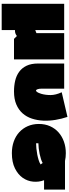

<svg xmlns="http://www.w3.org/2000/svg" viewBox="728 -1376 841 2338"><g transform="rotate(90 1149.0 -206.5)"><path d="M453 44 418 9Q398 24 381.5 28.5Q365 33 346 32V194H26V-567H346V-215L383 -229V-567H703V44Z M1103 -537 1403 -607Q1427 -536 1439.5 -460Q1452 -384 1448.5 -311.5Q1445 -239 1424 -174.5Q1403 -110 1360.5 -61.5Q1318 -13 1252 15.5Q1186 44 1093 44Q1023 44 961.5 29.5Q900 15 853.5 -19Q807 -53 780 -109Q753 -165 753 -248V-567H1059V-296Q1059 -264 1065 -245.5Q1071 -227 1080 -224.5Q1089 -222 1100 -237Q1111 -252 1122 -288Q1137 -339 1137 -401Q1137 -463 1103 -537Z M1489 -259Q1489 -334 1516 -394.5Q1543 -455 1590.5 -497.5Q1638 -540 1703 -563.5Q1768 -587 1844 -587Q1896 -587 1939 -577H2288V-322H2174Q2198 -259 2191.5 -189.5Q2185 -120 2145 -62.5Q2105 -5 2030 32.5Q1955 70 1844 70Q1768 70 1703 47Q1638 24 1590.5 -19Q1543 -62 1516 -123Q1489 -184 1489 -259ZM1982 -280 1964 -305Q1946 -294 1916.5 -284.5Q1887 -275 1853.5 -268Q1820 -261 1786 -257Q1752 -253 1724 -253V-225Q1752 -225 1788 -228.5Q1824 -232 1860 -239Q1896 -246 1928.5 -256Q1961 -266 1982 -280Z"/></g></svg>

Font: ChangwonDangamAsac Bold
Style: Regular
Weight: 700
Designer: Choi Chi-young, Lee Youngbeen, Kim Jungjin, Yoon Jihee, Han Dohee
Foundry: YoonDesign Inc.
Version: Version 1.010;Build 20210623